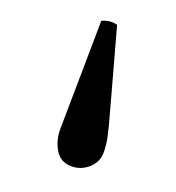

<svg xmlns="http://www.w3.org/2000/svg" viewBox="-51 -144 294 321"><g transform="rotate(-15 96.0 16.0)"><path d="M149.9 -99.1Q164.6 -96.7 173.8 -85.9Q169.9 -74.7 144.8 -4.6Q119.6 65.4 116.2 75.2Q111.3 87.9 108.4 94.5Q105.5 101.1 99.1 111.3Q92.8 121.6 84 126.2Q75.2 130.9 64 130.9Q48.3 130.9 36.1 120.8Q23.9 110.8 23.9 96.2Q23.9 75.7 38.1 56.2Q46.4 44.9 93 -20Q139.6 -85 149.9 -99.1Z"/></g></svg>

Font: Common Serif
Style: Regular
Weight: 400
Designer: Philipp H. Poll, Khaled Hosny
Foundry: Stefan Peev, Context Ltd.
Version: Version 1.026